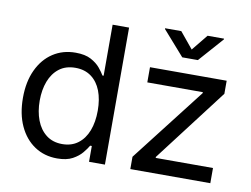

<svg xmlns="http://www.w3.org/2000/svg" viewBox="-81 -874 1313 1004"><g transform="rotate(10 575.5 -372.5)"><path d="M279.3 11.7Q211.4 11.7 159.4 -22.9Q107.4 -57.6 78.1 -120.8Q48.8 -184.1 48.8 -270Q48.8 -355.5 78.4 -418.5Q107.9 -481.4 159.9 -515.6Q211.9 -549.8 279.8 -549.8Q330.6 -549.8 361.8 -533Q393.1 -516.1 410.9 -494.4Q428.7 -472.7 438 -456.5H444.3V-727.5H531.7V0H447.3V-84H438.5Q428.7 -66.9 410.4 -44.7Q392.1 -22.5 360.8 -5.4Q329.6 11.7 279.3 11.7ZM292.5 -66.9Q341.8 -66.9 376.2 -92.8Q410.6 -118.7 428.2 -164.6Q445.8 -210.4 445.8 -271Q445.8 -331.1 428.5 -376Q411.1 -420.9 376.7 -446.3Q342.3 -471.7 292.5 -471.7Q241.2 -471.7 206.8 -445.3Q172.4 -418.9 155 -373.5Q137.7 -328.1 137.7 -271Q137.7 -212.9 155.3 -166.7Q172.9 -120.6 207.5 -93.8Q242.2 -66.9 292.5 -66.9ZM666.5 0V-65.4L970.2 -457V-461.9H675.3V-542.5H1082.5V-473.1L787.1 -85.9V-80.6H1091.3V0ZM803.7 -756.8 874 -671.4 943.4 -756.8H1030.8V-752.9L915.5 -622.6H832.5L717.8 -752.9V-756.8Z"/></g></svg>

Font: Inter 16pt
Style: Regular
Weight: 400
Version: Version 4.001;git-66647c0bb